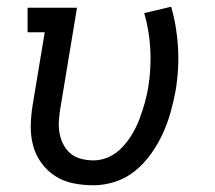

<svg xmlns="http://www.w3.org/2000/svg" viewBox="-20 -543 640 571"><path d="M258 8Q227 8 197.5 2Q168 -4 144 -19.5Q120 -35 103 -58.5Q86 -82 78.5 -110Q71 -138 71.5 -168.5Q72 -199 77 -230L113 -447H62V-520H209L159 -218Q156 -199 155 -180.5Q154 -162 157.5 -144.5Q161 -127 169.5 -111.5Q178 -96 191 -85.5Q204 -75 222 -70.5Q240 -66 258 -66Q282 -66 304.5 -76.5Q327 -87 344.5 -106Q362 -125 374.5 -146.5Q387 -168 395.5 -191Q404 -214 410.5 -237Q417 -260 421 -284Q430 -341 427 -396.5Q424 -452 409 -504L489 -523Q506 -464 509.5 -400.5Q513 -337 502 -272Q496 -240 487 -208Q478 -176 464 -145.5Q450 -115 429.5 -86Q409 -57 382 -35Q355 -13 322.5 -2.5Q290 8 258 8Z"/></svg>

Font: Iosevka HT Extended
Style: Italic
Weight: 400
Width: 7
Italic angle: -9°
Monospace: yes
Designer: Belleve Invis
Foundry: Belleve Invis
Version: Version 32.3.0; ttfautohint (v1.8.4)